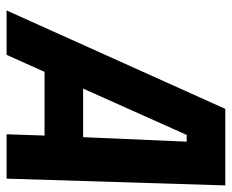

<svg xmlns="http://www.w3.org/2000/svg" viewBox="-82 -638 720 597"><g transform="rotate(90 278.5 -340.0)"><path d="M319 -680H557L536 0H398L402 -118H204L151 0H13ZM407 -238 421 -560H400L256 -238Z"/></g></svg>

Font: Cairo
Style: Bold Italic
Weight: 700
Italic angle: -13°
Designer: Mohamed Gaber, Accademia di Belle Arti di Urbino and others
Foundry: Kief Type Foundry, Accademia di Belle Arti di Urbino and others
Version: Version 3.011